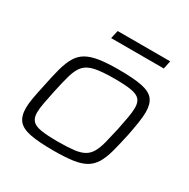

<svg xmlns="http://www.w3.org/2000/svg" viewBox="-157 -830 967 982"><g transform="rotate(30 326.5 -339.0)"><path d="M283 8Q195 8 145 -2Q95 -12 74 -38Q53 -64 53 -111Q53 -137 59.5 -173Q66 -209 76 -254Q89 -319 101.5 -365Q114 -411 132 -441Q150 -471 179 -487.5Q208 -504 253.5 -511Q299 -518 367 -518Q455 -518 504.5 -508Q554 -498 574.5 -472Q595 -446 595 -399Q595 -372 589.5 -336Q584 -300 575 -254Q561 -189 548.5 -143Q536 -97 518 -67.5Q500 -38 471.5 -21.5Q443 -5 397.5 1.5Q352 8 283 8ZM279 -43Q337 -43 374.5 -47.5Q412 -52 434.5 -65Q457 -78 470.5 -102Q484 -126 493.5 -163Q503 -200 515 -254Q524 -298 530 -332Q536 -366 536 -390Q536 -422 521 -438.5Q506 -455 470.5 -461Q435 -467 371 -467Q299 -467 258 -458.5Q217 -450 196 -427.5Q175 -405 162.5 -363Q150 -321 136 -254Q127 -211 120.5 -177Q114 -143 114 -119Q114 -88 129 -71.5Q144 -55 180 -49Q216 -43 279 -43ZM252 -638 263 -686H573L563 -638Z"/></g></svg>

Font: Saira Expanded Light
Style: Italic
Weight: 300
Width: 7
Italic angle: -12°
Designer: Hector Gatti with collaboration of the Omnibus-Type team
Foundry: Omnibus-Type
Version: Version 1.101